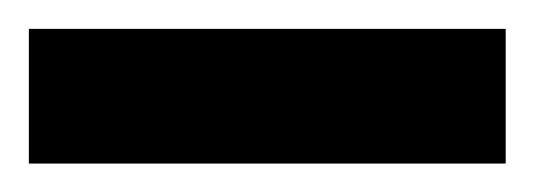

<svg xmlns="http://www.w3.org/2000/svg" viewBox="-20 -708 370 133"><path d="M0 -594.7V-688H330.3V-594.7Z"/></svg>

Font: Saira Thin
Style: Regular
Weight: 100
Designer: Hector Gatti with collaboration of the Omnibus-Type team
Foundry: Omnibus-Type
Version: Version 1.101